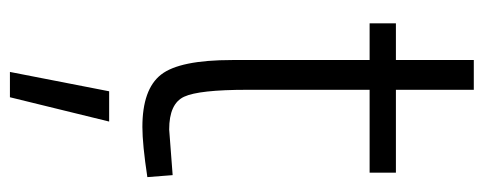

<svg xmlns="http://www.w3.org/2000/svg" viewBox="-314 -383 975 387"><g transform="rotate(90 173.5 -189.5)"><path d="M164 78H225L176 278H125ZM328 -447H161V-200Q161 -103 175 -73Q189 -43 241 -43L333 -50L337 1Q271 11 236 11Q160 11 130.5 -26.5Q101 -64 101 -170V-447H27V-500H101V-657H161V-500H328Z"/></g></svg>

Font: Titillium Web
Style: Light
Weight: 300
Version: Version 1.001;PS 57.000;hotconv 1.0.70;makeotf.lib2.5.55311